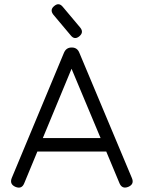

<svg xmlns="http://www.w3.org/2000/svg" viewBox="-20 -878 672 899"><path d="M52.5 -3Q23.5 -15.5 35 -44.5L279.5 -631Q290 -655.5 315 -655.5H317.5Q342 -655 351.5 -631L597.5 -44.5Q610 -15.5 580.5 -3Q551.5 8.5 539.5 -20L477.5 -168.5H155L93.5 -20Q82 9 52.5 -3ZM180.5 -231.5H451L315 -556ZM352 -708.5Q329.5 -689.5 311.5 -712L230 -809Q212 -832 233.5 -849.5Q255.5 -868.5 274 -846L355.5 -749Q373.5 -727 352 -708.5Z"/></svg>

Font: Jura Light Medium
Style: Regular
Weight: 500
Version: Version 5.106